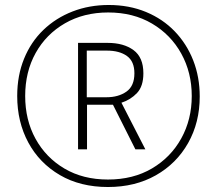

<svg xmlns="http://www.w3.org/2000/svg" viewBox="-20 -742 870 770"><path d="M413 8Q302 8 220 -40Q138 -88 93.5 -170.5Q49 -253 49 -357Q49 -439 76.5 -506.5Q104 -574 154 -622Q204 -670 271 -696Q338 -722 416 -722Q498 -722 565.5 -694Q633 -666 681 -616Q729 -566 755 -499.5Q781 -433 781 -355Q781 -251 734.5 -168.5Q688 -86 605 -39Q522 8 413 8ZM413 -22Q514 -22 589.5 -66.5Q665 -111 707 -187Q749 -263 749 -357Q749 -451 707 -527Q665 -603 589.5 -647.5Q514 -692 414 -692Q316 -692 240.5 -648.5Q165 -605 123 -529.5Q81 -454 81 -357Q81 -261 122.5 -185.5Q164 -110 238.5 -66Q313 -22 413 -22ZM293 -143V-570H412Q476 -570 515.5 -541Q555 -512 555 -448Q555 -396 529.5 -369Q504 -342 467 -330L563 -143H523L433 -322H329V-143ZM407 -352Q455 -352 487 -374.5Q519 -397 519 -448Q519 -496 489 -517.5Q459 -539 409 -539H328V-352Z"/></svg>

Font: Noto Sans Lao Looped ExtraCondensed ExtraLight
Style: Regular
Weight: 200
Width: 2
Designer: Mark Frömberg, Ben Mitchell
Foundry: The Fontpad Ltd
Version: Version 1.002; ttfautohint (v1.8.4.7-5d5b)